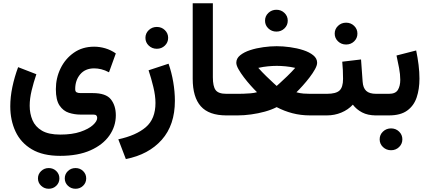

<svg xmlns="http://www.w3.org/2000/svg" viewBox="-20 -702 2613 1168"><path d="M374 383.3Q374 356.9 393.1 338.6Q412.1 320.3 439.5 320.3Q466.8 320.3 485.6 338.6Q504.4 356.9 504.4 383.3Q504.4 409.7 485.6 428Q466.8 446.3 439.5 446.3Q412.1 446.3 393.1 428Q374 409.7 374 383.3ZM210.9 383.3Q210.9 356.9 230.2 338.6Q249.5 320.3 276.4 320.3Q303.7 320.3 322.5 338.6Q341.3 356.9 341.3 383.3Q341.3 409.7 322.5 428Q303.7 446.3 276.4 446.3Q249.5 446.3 230.2 428Q210.9 409.7 210.9 383.3ZM346.2 246.1Q240.7 246.1 173.6 206.3Q106.4 166.5 74.5 98.1Q42.5 29.8 42.5 -55.2Q42.5 -111.8 55.2 -172.6Q67.9 -233.4 90.3 -293.5L201.2 -250.5Q184.1 -200.2 172.4 -151.4Q160.6 -102.5 160.6 -59.1Q160.6 -11.2 177.5 28.8Q194.3 68.8 234.9 92.8Q275.4 116.7 346.2 116.7Q419.4 116.7 469.5 99.6Q519.5 82.5 545.4 58.8Q571.3 35.2 571.3 15.1Q571.3 6.3 566.4 0.7Q561.5 -4.9 548.8 -4.9H469.7Q433.6 -4.9 399.2 -15.9Q364.7 -26.9 342.3 -60.1Q319.8 -93.3 319.8 -159.7Q319.8 -227.1 348.4 -285.9Q377 -344.7 429.2 -381.3Q481.4 -418 552.7 -418Q586.9 -418 620.8 -408Q654.8 -397.9 684.6 -377L643.1 -262.2Q618.2 -275.4 595.7 -280.8Q573.2 -286.1 553.2 -286.1Q498.5 -286.1 468 -250Q437.5 -213.9 437.5 -160.2Q437.5 -145 446 -140.4Q454.6 -135.7 470.2 -135.7H543.9Q624.5 -135.7 654.5 -97.7Q684.6 -59.6 684.6 -0.5Q684.6 66.4 645.3 122.6Q606 178.7 530.5 212.4Q455.1 246.1 346.2 246.1Z M864.7 -471.7Q864.7 -499.5 885 -518.8Q905.3 -538.1 934.1 -538.1Q962.9 -538.1 982.9 -518.8Q1002.9 -499.5 1002.9 -471.7Q1002.9 -443.8 982.9 -424.6Q962.9 -405.3 934.1 -405.3Q905.3 -405.3 885 -424.6Q864.7 -443.8 864.7 -471.7ZM745.6 265.6 699.7 145.5Q808.1 122.1 866.9 71.8Q925.8 21.5 925.8 -75.7Q925.8 -119.6 912.8 -173.1Q899.9 -226.6 883.8 -274.4L1005.4 -314.5Q1023.9 -261.7 1033.9 -202.9Q1043.9 -144 1043.9 -88.9Q1043.9 58.6 964.1 148.4Q884.3 238.3 745.6 265.6Z M1152.3 -682.1H1274.9V-231.9Q1274.9 -176.8 1291.7 -154.1Q1308.6 -131.3 1356.9 -131.3H1369.1V0H1356.9Q1251 0 1201.7 -55.4Q1152.3 -110.8 1152.3 -222.7Z M1592.3 -576.2Q1592.3 -604 1612.5 -623.3Q1632.8 -642.6 1661.6 -642.6Q1690.4 -642.6 1710.4 -623.3Q1730.5 -604 1730.5 -576.2Q1730.5 -548.3 1710.4 -529.1Q1690.4 -509.8 1661.6 -509.8Q1632.8 -509.8 1612.5 -529.1Q1592.3 -548.3 1592.3 -576.2ZM1663.1 -420.9Q1701.7 -420.9 1744.4 -415Q1787.1 -409.2 1824.7 -397Q1862.3 -384.8 1885.7 -365.7Q1909.2 -346.7 1909.2 -320.3Q1909.2 -304.2 1896.2 -280.8Q1883.3 -257.3 1863.3 -231.2Q1843.3 -205.1 1821.8 -181.2Q1800.3 -157.2 1783.2 -140.6Q1805.7 -134.3 1826.7 -132.8Q1847.7 -131.3 1865.2 -131.3H1941.4V0H1865.7Q1809.6 0 1759 -13.2Q1708.5 -26.4 1663.1 -50.3Q1631.8 -34.2 1591.1 -22.9Q1550.3 -11.7 1507.6 -5.9Q1464.8 0 1426.8 0H1349.6V-131.3H1427.2Q1439.5 -131.3 1460.4 -131.8Q1481.4 -132.3 1504.2 -134.3Q1526.9 -136.2 1543.5 -141.1Q1526.9 -157.2 1505.4 -181.2Q1483.9 -205.1 1463.9 -231.4Q1443.8 -257.8 1430.7 -281.2Q1417.5 -304.7 1417.5 -320.3Q1417.5 -346.7 1440.9 -365.7Q1464.4 -384.8 1501.7 -397Q1539.1 -409.2 1581.8 -415Q1624.5 -420.9 1663.1 -420.9ZM1663.6 -301.3Q1639.6 -301.3 1610.6 -298.6Q1581.5 -295.9 1551.3 -289.1Q1573.7 -263.7 1599.9 -238.3Q1626 -212.9 1644.5 -196Q1663.1 -179.2 1663.1 -179.2Q1663.1 -179.2 1681.9 -196Q1700.7 -212.9 1727.1 -238.3Q1753.4 -263.7 1775.9 -289.1Q1746.1 -295.9 1716.8 -298.6Q1687.5 -301.3 1663.6 -301.3Z M2062 -326.7 2176.3 -340.3 2186 -205.6Q2188.5 -167 2207.8 -149.2Q2227.1 -131.3 2268.1 -131.3H2278.3V0H2267.1Q2217.3 0 2182.9 -18.1Q2148.4 -36.1 2126.5 -65.4Q2097.7 -34.2 2056.4 -17.1Q2015.1 0 1968.8 0H1921.9V-131.3H1968.8Q2023.9 -131.3 2045.4 -151.4Q2066.9 -171.4 2066.9 -222.2Q2066.9 -249.5 2065.7 -275.4Q2064.5 -301.3 2062 -326.7ZM2016.1 -497.6Q2016.1 -525.4 2036.4 -544.7Q2056.6 -564 2085.4 -564Q2114.3 -564 2134.3 -544.7Q2154.3 -525.4 2154.3 -497.6Q2154.3 -469.7 2134.3 -450.4Q2114.3 -431.2 2085.4 -431.2Q2056.6 -431.2 2036.4 -450.4Q2016.1 -469.7 2016.1 -497.6Z M2346.7 0H2258.3V-131.3H2346.7Q2386.2 -131.3 2400.6 -155.3Q2415 -179.2 2415 -216.3Q2415 -249.5 2407.7 -288.3Q2400.4 -327.1 2392.1 -364.3L2511.7 -395Q2521 -350.6 2526.4 -306.9Q2531.7 -263.2 2531.7 -223.6Q2531.7 -159.7 2514.6 -109.1Q2497.6 -58.6 2457 -29.3Q2416.5 0 2346.7 0ZM2289.6 145.5Q2289.6 117.7 2309.8 98.4Q2330.1 79.1 2358.9 79.1Q2387.7 79.1 2407.7 98.4Q2427.7 117.7 2427.7 145.5Q2427.7 173.3 2407.7 192.6Q2387.7 211.9 2358.9 211.9Q2330.1 211.9 2309.8 192.6Q2289.6 173.3 2289.6 145.5Z"/></svg>

Font: Vazirmatn RD UI FD
Style: Bold
Weight: 700
Designer: Saber Rastikerdar
Foundry: Saber Rastikerdar
Version: Version 33.003